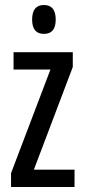

<svg xmlns="http://www.w3.org/2000/svg" viewBox="-20 -745 337 765"><path d="M277 0H24V-55L181 -468H34V-537H270V-478L115 -69H277ZM155 -725Q108 -725 108 -667Q108 -610 155 -610Q202 -610 202 -667Q202 -725 155 -725Z"/></svg>

Font: Noto Sans Display Condensed
Style: Regular
Weight: 400
Width: 3
Designer: Monotype Design Team
Foundry: Monotype Imaging Inc.
Version: Version 1.900